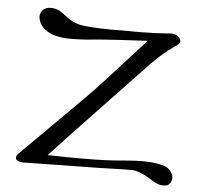

<svg xmlns="http://www.w3.org/2000/svg" viewBox="-52 -723 866 826"><g transform="rotate(5 381.5 -309.5)"><path d="M712 37C729 14 713 -26 674 -36C597 -57 513 -40 432 -37C369 -34 283 -34 176 -37L280 -148C469 -347 571 -455 586 -470C605 -490 627 -509 650 -528L695 -561C713 -574 694 -607 657 -604C554 -596 485 -599 451 -599C382 -597 327 -600 287 -604C201 -613 196 -669 134 -669C109 -669 89 -652 89 -628C93 -579 141 -540 244 -544C274 -544 313 -547 361 -552C398 -555 465 -559 562 -564C435 -423 355 -336 322 -303L50 -32C44 -26 41 -20 41 -15C41 -2 55 5 82 4C194 2 297 0 392 -1C484 -4 536 -5 547 -4C568 -3 597 9 632 32C649 44 666 50 681 50C696 50 704 48 712 37Z"/></g></svg>

Font: GFS Ignacio
Style: Regular
Weight: 400
Designer: George D. Matthiopoulos
Foundry: George D. Matthiopoulos
Version: Version 1.000